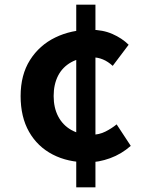

<svg xmlns="http://www.w3.org/2000/svg" viewBox="-20 -763 630 827"><path d="M358 -63.7Q272.1 -63.7 206.9 -97.5Q141.7 -131.3 105.2 -195.2Q68.8 -259.1 68.8 -349.2Q68.8 -440.6 109.2 -504.4Q149.6 -568.2 218 -601.5Q286.5 -634.8 369.7 -634.8Q423 -634.8 464.3 -616.6Q505.5 -598.5 534.1 -570.3L465.5 -479.3Q445 -498 423.3 -507Q401.6 -516 378.5 -516Q324.7 -516 287 -495.1Q249.3 -474.2 230.2 -436.9Q211.1 -399.6 211.1 -349.2Q211.1 -299.1 230.6 -261.7Q250.2 -224.2 286.7 -203.4Q323.2 -182.5 373.9 -182.5Q406.9 -182.5 434.2 -196.3Q461.4 -210.1 482.4 -227.3L543.2 -134.7Q503 -99.2 454.1 -81.5Q405.1 -63.7 358 -63.7ZM308.4 43.8V-743H391.1V43.8Z"/></svg>

Font: Noto Sans KR Thin
Style: Regular
Weight: 100
Designer: Ryoko NISHIZUKA 西塚涼子 (kana, bopomofo & ideographs); Paul D. Hunt (Latin, Greek & Cyrillic); Sandoll Communications 산돌커뮤니
Foundry: Adobe
Version: Version 2.004-H2;hotconv 1.0.118;makeotfexe 2.5.65603